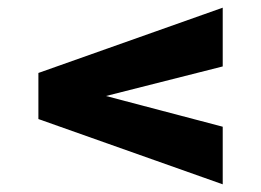

<svg xmlns="http://www.w3.org/2000/svg" viewBox="-20 -600 680 500"><path d="M80 -290V-410L560 -580V-427L256 -350L560 -270V-120Z"/></svg>

Font: Gold Bold
Style: Regular
Weight: 400
Designer: jaiki
Version: Version 1.000